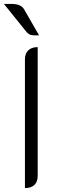

<svg xmlns="http://www.w3.org/2000/svg" viewBox="-30 -949 309 978"><path d="M97 -646Q97 -676 114 -692.5Q131 -709 162 -709V-54Q162 -23 145.5 -7Q129 9 97 9ZM106 -785 -10 -929H28Q78 -929 93 -901L169 -769Q137 -768 126 -771.5Q115 -775 106 -785Z"/></svg>

Font: K2D ExtraLight
Style: Regular
Weight: 275
Designer: Katatrad Aksorn Co.,Ltd.
Foundry: Cadson Demak Co.,Ltd.
Version: Version 1.000; ttfautohint (v1.6)